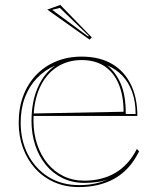

<svg xmlns="http://www.w3.org/2000/svg" viewBox="-20 -745 644 780"><path d="M311 -515Q385 -515 435.5 -485Q486 -455 512 -401Q538 -347 538 -274H116V-284L482 -291Q482 -357 462 -404Q442 -451 404.5 -476Q367 -501 311 -501Q254 -501 209.5 -471.5Q165 -442 140.5 -386.5Q116 -331 116 -254Q116 -203 131 -158.5Q146 -114 173 -81Q200 -48 238 -29.5Q276 -11 323 -11Q358 -11 390 -19Q422 -27 449 -43Q476 -59 498 -83.5Q520 -108 536 -140L545 -130Q525 -90 499.5 -62.5Q474 -35 442.5 -18Q411 -1 375.5 7Q340 15 301 15Q245 15 200 -5Q155 -25 123 -60.5Q91 -96 73.5 -143.5Q56 -191 56 -246Q56 -307 74.5 -356Q93 -405 127 -440.5Q161 -476 208 -495.5Q255 -515 311 -515ZM64 -246Q64 -173 94.5 -115.5Q125 -58 178 -25.5Q231 7 301 7Q338 7 367.5 0.5Q397 -6 420 -18Q403 -10 378 -6Q353 -2 323 -2Q274 -2 234 -21.5Q194 -41 166 -75.5Q138 -110 123 -155.5Q108 -201 108 -254Q108 -332 134 -390.5Q160 -449 205 -479Q162 -461 130 -427.5Q98 -394 81 -348.5Q64 -303 64 -246ZM491 -282H531Q531 -332 517 -371Q503 -410 477.5 -437Q452 -464 416 -479Q450 -452 470.5 -405Q491 -358 491 -282ZM344 -584 172 -706 225 -725 353 -593ZM341 -599 223 -713 192 -705 338 -597Z"/></svg>

Font: Kalnia Glaze Thin Light
Style: Regular
Weight: 300
Version: Version 1.110